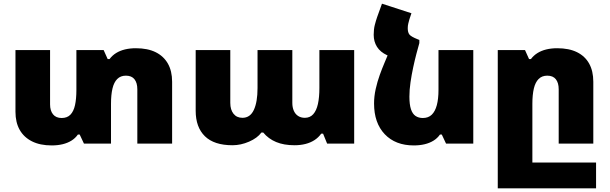

<svg xmlns="http://www.w3.org/2000/svg" viewBox="-20 -780 3311 1043"><path d="M718 -518Q782 -518 825.5 -496.5Q869 -475 892 -434.5Q915 -394 915 -336V0H726V-295Q726 -330 710.5 -349.5Q695 -369 664 -369Q635 -369 617 -351Q599 -333 591 -299Q583 -265 583 -216V0H436L413 -49H403Q389 -29 368 -16Q347 -3 320 3.5Q293 10 261 10Q198 10 154 -12Q110 -34 87 -74.5Q64 -115 64 -173V-508H252V-213Q252 -179 268 -159Q284 -139 315 -139Q345 -139 362.5 -157Q380 -175 387.5 -209Q395 -243 395 -292V-508H543L565 -459H575Q590 -479 611 -492Q632 -505 659 -511.5Q686 -518 718 -518Z M1243 9Q1143 9 1093 -40Q1043 -89 1043 -178V-508H1231V-221Q1231 -184 1248.5 -162Q1266 -140 1297 -140Q1339 -140 1359 -183Q1379 -226 1379 -302V-508H1568V-221Q1568 -197 1576 -178.5Q1584 -160 1599.5 -150Q1615 -140 1636 -140Q1664 -140 1681.5 -159.5Q1699 -179 1707 -215Q1715 -251 1715 -302V-508H1904V0H1757L1735 -54H1725Q1710 -33 1688.5 -19Q1667 -5 1639.5 2Q1612 9 1580 9Q1522 9 1480 -8.5Q1438 -26 1410 -60H1400Q1378 -30 1333 -10.5Q1288 9 1243 9Z M2086 -480 2258 -563V-546Q2251 -522 2242 -487.5Q2233 -453 2224.5 -413.5Q2216 -374 2210 -333Q2204 -292 2204 -255Q2204 -212 2212.5 -186.5Q2221 -161 2237.5 -150Q2254 -139 2277 -139Q2307 -139 2325.5 -157Q2344 -175 2353 -209Q2362 -243 2362 -292V-508H2551V0H2403L2380 -49H2370Q2356 -29 2335 -16Q2314 -3 2287 3.5Q2260 10 2228 10Q2128 10 2070 -51Q2012 -112 2012 -218Q2012 -257 2021 -297Q2030 -337 2043 -373Q2056 -409 2068 -437Q2080 -465 2086 -480ZM2258 -563 2092 -476 2083 -480Q2046 -497 2028 -525.5Q2010 -554 2010 -591Q2010 -621 2016 -644.5Q2022 -668 2029 -688L2055 -760L2215 -708L2204 -675Q2201 -665 2198 -652.5Q2195 -640 2195 -627Q2195 -604 2204 -592.5Q2213 -581 2248 -567Z M2684 243V-508H2832L2854 -459H2864Q2879 -479 2900 -492Q2921 -505 2948 -511.5Q2975 -518 3007 -518Q3071 -518 3114.5 -496.5Q3158 -475 3180.5 -434.5Q3203 -394 3203 -336V0H3015V-295Q3015 -330 2999.5 -349.5Q2984 -369 2953 -369Q2924 -369 2906 -351Q2888 -333 2880 -299Q2872 -265 2872 -216V243ZM2770 103H3218V243H2770Z"/></svg>

Font: Noto Sans Armenian Black
Style: Regular
Weight: 900
Version: Version 2.007